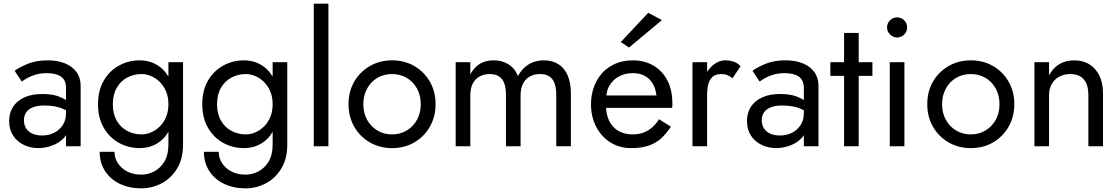

<svg xmlns="http://www.w3.org/2000/svg" viewBox="-20 -800 6127 1050"><path d="M60 -413Q86 -432 131.5 -451Q177 -470 241 -470Q295 -470 335.5 -453.5Q376 -437 398.5 -406Q421 -375 421 -330V0H341V-61Q336 -53 331 -47Q304 -18 265.5 -4Q227 10 189 10Q147 10 110.5 -7.5Q74 -25 52 -58Q30 -91 30 -138Q30 -183 51.5 -216Q73 -249 113.5 -267.5Q154 -286 210 -286Q260 -286 294 -275Q322 -265 341 -253V-319Q341 -343 333 -358.5Q325 -374 310.5 -383Q296 -392 277 -396Q258 -400 237 -400Q203 -400 175.5 -392Q148 -384 129 -373Q110 -362 99 -354ZM111 -142Q111 -116 123.5 -97Q136 -78 158.5 -68.5Q181 -59 210 -59Q247 -59 276.5 -74Q306 -89 323.5 -116.5Q341 -144 341 -180V-197Q322 -207 302 -213Q265 -223 223 -223Q184 -223 159.5 -213Q135 -203 123 -185Q111 -167 111 -142Z M606 30Q606 63 624 91.5Q642 120 675 137.5Q708 155 753 155Q788 155 822 138Q856 121 878.5 84.5Q901 48 901 -10V-79Q893 -66 884 -54Q858 -23 822.5 -6.5Q787 10 744 10Q682 10 630 -19Q578 -48 547 -102Q516 -156 516 -230Q516 -305 547 -358.5Q578 -412 630 -441Q682 -470 744 -470Q787 -470 822.5 -453.5Q858 -437 884 -406Q893 -394 901 -381V-460H981V-10Q981 69 948 122.5Q915 176 863 203Q811 230 753 230Q686 230 634.5 205Q583 180 554 134.5Q525 89 525 30ZM597 -230Q597 -177 618.5 -140Q640 -103 676 -84Q712 -65 754 -65Q780 -65 806 -76Q832 -87 853.5 -108Q875 -129 888 -159.5Q901 -190 901 -230Q901 -270 888 -300.5Q875 -331 853.5 -352Q832 -373 806 -384Q780 -395 754 -395Q712 -395 676 -376Q640 -357 618.5 -320Q597 -283 597 -230Z M1176 30Q1176 63 1194 91.5Q1212 120 1245 137.5Q1278 155 1323 155Q1358 155 1392 138Q1426 121 1448.5 84.5Q1471 48 1471 -10V-79Q1463 -66 1454 -54Q1428 -23 1392.5 -6.5Q1357 10 1314 10Q1252 10 1200 -19Q1148 -48 1117 -102Q1086 -156 1086 -230Q1086 -305 1117 -358.5Q1148 -412 1200 -441Q1252 -470 1314 -470Q1357 -470 1392.5 -453.5Q1428 -437 1454 -406Q1463 -394 1471 -381V-460H1551V-10Q1551 69 1518 122.5Q1485 176 1433 203Q1381 230 1323 230Q1256 230 1204.5 205Q1153 180 1124 134.5Q1095 89 1095 30ZM1167 -230Q1167 -177 1188.5 -140Q1210 -103 1246 -84Q1282 -65 1324 -65Q1350 -65 1376 -76Q1402 -87 1423.5 -108Q1445 -129 1458 -159.5Q1471 -190 1471 -230Q1471 -270 1458 -300.5Q1445 -331 1423.5 -352Q1402 -373 1376 -384Q1350 -395 1324 -395Q1282 -395 1246 -376Q1210 -357 1188.5 -320Q1167 -283 1167 -230Z M1776 -780V0H1696V-780Z M1886 -230Q1886 -300 1917.5 -354Q1949 -408 2003 -439Q2057 -470 2124 -470Q2192 -470 2245.5 -439Q2299 -408 2330.5 -354Q2362 -300 2362 -230Q2362 -161 2330.5 -106.5Q2299 -52 2245.5 -21Q2192 10 2124 10Q2057 10 2003 -21Q1949 -52 1917.5 -106.5Q1886 -161 1886 -230ZM1967 -230Q1967 -182 1987.5 -145Q2008 -108 2043.5 -86.5Q2079 -65 2124 -65Q2169 -65 2204.5 -86.5Q2240 -108 2260.5 -145Q2281 -182 2281 -230Q2281 -278 2260.5 -315.5Q2240 -353 2204.5 -374Q2169 -395 2124 -395Q2079 -395 2043.5 -374Q2008 -353 1987.5 -315.5Q1967 -278 1967 -230Z M3102 0H3022V-280Q3022 -320 3012.5 -345Q3003 -370 2983.5 -382.5Q2964 -395 2934 -395Q2901 -395 2877 -381.5Q2853 -368 2840 -342Q2827 -316 2827 -280V0H2747V-280Q2747 -320 2737.5 -345Q2728 -370 2708.5 -382.5Q2689 -395 2659 -395Q2626 -395 2602 -381.5Q2578 -368 2565 -342Q2552 -316 2552 -280V0H2472V-460H2552V-393Q2566 -419 2584.5 -436Q2603 -453 2627 -461.5Q2651 -470 2679 -470Q2711 -470 2737 -460Q2763 -450 2782.5 -431Q2802 -412 2812 -384Q2836 -427 2872 -448.5Q2908 -470 2954 -470Q3001 -470 3034 -449Q3067 -428 3084.5 -387.5Q3102 -347 3102 -290Z M3420 -540 3375 -570 3525 -730 3600 -690ZM3294 -210Q3297 -170 3311 -140Q3329 -103 3362 -84Q3395 -65 3440 -65Q3474 -65 3500.5 -75.5Q3527 -86 3548 -104.5Q3569 -123 3584 -148L3649 -107Q3626 -72 3598 -45.5Q3570 -19 3530 -4.5Q3490 10 3430 10Q3368 10 3318.5 -21Q3269 -52 3240.5 -106.5Q3212 -161 3212 -230Q3212 -243 3213 -255Q3214 -267 3216 -279Q3226 -336 3256 -379Q3286 -422 3333.5 -446Q3381 -470 3440 -470Q3505 -470 3554 -441Q3603 -412 3630 -359.5Q3657 -307 3657 -234V-222Q3657 -216 3656 -210ZM3570 -278Q3566 -314 3550.5 -341.5Q3535 -369 3507.5 -384.5Q3480 -400 3440 -400Q3400 -400 3367 -383Q3334 -366 3315 -335Q3299 -310 3296 -278Z M3847 0H3767V-460H3847V-407Q3862 -430 3881 -445Q3912 -470 3944 -470Q3969 -470 3990.5 -463.5Q4012 -457 4030 -438L3986 -372Q3970 -384 3957 -389.5Q3944 -395 3924 -395Q3894 -395 3877 -380Q3860 -365 3853.5 -339Q3847 -313 3847 -280Z M4095 -413Q4121 -432 4166.5 -451Q4212 -470 4276 -470Q4330 -470 4370.5 -453.5Q4411 -437 4433.5 -406Q4456 -375 4456 -330V0H4376V-61Q4371 -53 4366 -47Q4339 -18 4300.5 -4Q4262 10 4224 10Q4182 10 4145.5 -7.5Q4109 -25 4087 -58Q4065 -91 4065 -138Q4065 -183 4086.5 -216Q4108 -249 4148.5 -267.5Q4189 -286 4245 -286Q4295 -286 4329 -275Q4357 -265 4376 -253V-319Q4376 -343 4368 -358.5Q4360 -374 4345.5 -383Q4331 -392 4312 -396Q4293 -400 4272 -400Q4238 -400 4210.5 -392Q4183 -384 4164 -373Q4145 -362 4134 -354ZM4146 -142Q4146 -116 4158.5 -97Q4171 -78 4193.5 -68.5Q4216 -59 4245 -59Q4282 -59 4311.5 -74Q4341 -89 4358.5 -116.5Q4376 -144 4376 -180V-197Q4357 -207 4337 -213Q4300 -223 4258 -223Q4219 -223 4194.5 -213Q4170 -203 4158 -185Q4146 -167 4146 -142Z M4751 -460V-385H4676V0H4596V-385H4521V-460H4596V-620H4676V-460Z M4831 -650Q4831 -673 4847.5 -689Q4864 -705 4886 -705Q4909 -705 4925 -689Q4941 -673 4941 -650Q4941 -628 4925 -611.5Q4909 -595 4886 -595Q4864 -595 4847.5 -611.5Q4831 -628 4831 -650ZM4926 -460V0H4846V-460Z M5051 -230Q5051 -300 5082.5 -354Q5114 -408 5168 -439Q5222 -470 5289 -470Q5357 -470 5410.5 -439Q5464 -408 5495.5 -354Q5527 -300 5527 -230Q5527 -161 5495.5 -106.5Q5464 -52 5410.5 -21Q5357 10 5289 10Q5222 10 5168 -21Q5114 -52 5082.5 -106.5Q5051 -161 5051 -230ZM5132 -230Q5132 -182 5152.5 -145Q5173 -108 5208.5 -86.5Q5244 -65 5289 -65Q5334 -65 5369.5 -86.5Q5405 -108 5425.5 -145Q5446 -182 5446 -230Q5446 -278 5425.5 -315.5Q5405 -353 5369.5 -374Q5334 -395 5289 -395Q5244 -395 5208.5 -374Q5173 -353 5152.5 -315.5Q5132 -278 5132 -230Z M5932 -280Q5932 -318 5921 -343.5Q5910 -369 5888 -382Q5866 -395 5834 -395Q5799 -395 5772.5 -380.5Q5746 -366 5731.5 -340Q5717 -314 5717 -280V0H5637V-460H5717V-388Q5740 -430 5774.5 -450Q5809 -470 5854 -470Q5903 -470 5938 -448Q5973 -426 5992.5 -386Q6012 -346 6012 -290V0H5932Z"/></svg>

Font: Venryn Sans
Style: Regular
Weight: 400
Designer: Owen Earl, indestructible type* (font) & Cristiano Sobral (main changes)
Version: Version 3.600; ttfautohint (v1.8.3)